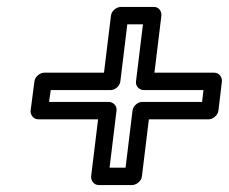

<svg xmlns="http://www.w3.org/2000/svg" viewBox="-20 -606 658 552"><path d="M295 -124 315 -288C317 -303 304 -313 293 -313H121L126 -347H298C313 -347 325 -361 326 -372L346 -536H391L371 -372C369 -357 382 -347 393 -347H565L561 -313H389C374 -313 362 -299 361 -288L341 -124ZM242 -99C241 -88 249 -74 264 -74H360C371 -74 386 -84 388 -99L408 -263H580C591 -263 606 -273 608 -288L618 -372C619 -383 611 -397 596 -397H424L444 -561C445 -572 438 -586 423 -586H327C316 -586 301 -576 299 -561L279 -397H107C96 -397 81 -387 79 -372L68 -288C67 -277 75 -263 90 -263H262Z"/></svg>

Font: Falling Sky
Style: ExtOuObl
Weight: 400
Designer: Paul D. Hunt
Foundry: Adobe Systems Incorporated
Version: Version 1.02